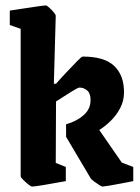

<svg xmlns="http://www.w3.org/2000/svg" viewBox="-20 -675 515 706"><path d="M357 11Q354 11 344.5 5Q335 -1 325.5 -8Q316 -15 313 -20L223 -172V-218Q262 -229 287.5 -251.5Q313 -274 313 -307Q313 -332 300.5 -342.5Q288 -353 272 -353Q267 -353 243.5 -338.5Q220 -324 186 -302L185 -76L222 -61V-9Q178 -1 142.5 5Q107 11 98 11Q94 11 84 3Q74 -5 65 -14Q56 -23 56 -27V-569L16 -583V-636Q36 -639 65 -643.5Q94 -648 118.5 -651.5Q143 -655 149 -655Q152 -655 161 -647Q170 -639 177.5 -630Q185 -621 185 -617L178 -367H186Q206 -390 227.5 -412.5Q249 -435 264.5 -451Q280 -467 284 -467Q364 -467 400 -432.5Q436 -398 436 -336Q436 -304 422 -277.5Q408 -251 387 -230.5Q366 -210 345 -197L428 -77L470 -61V-9Q454 -6 429 -1Q404 4 382.5 7.5Q361 11 357 11Z"/></svg>

Font: Grenze Gotisch
Style: Bold
Weight: 700
Designer: Renata Polastri
Foundry: Omnibus-Type
Version: Version 1.001